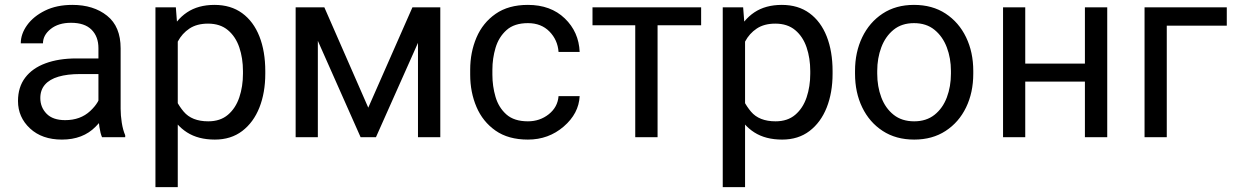

<svg xmlns="http://www.w3.org/2000/svg" viewBox="-20 -558 5020 781"><path d="M380.4 -90.3V-362.3Q380.4 -409.2 352.3 -437.3Q324.2 -465.3 269 -465.3Q217.8 -465.3 186.3 -440.2Q154.8 -415 154.8 -381.8H64.5Q64.5 -419.9 90.3 -455.8Q116.2 -491.7 163.3 -514.9Q210.4 -538.1 274.4 -538.1Q360.4 -538.1 415.5 -494.1Q470.7 -450.2 470.7 -361.3V-115.2Q470.7 -88.9 475.3 -59.1Q480 -29.3 489.3 -7.8V0H395Q388.2 -15.6 384.3 -41.7Q380.4 -67.9 380.4 -90.3ZM396 -320.3 397 -256.8H305.7Q253.9 -256.8 217.8 -246.1Q181.6 -235.4 162.8 -213.6Q144 -191.9 144 -159.2Q144 -121.6 169.4 -95.5Q194.8 -69.3 245.1 -69.3Q307.1 -69.3 346.9 -106.4Q386.7 -143.6 389.2 -179.2L427.7 -135.7Q420.4 -95.2 368.9 -42.7Q317.4 9.8 231.9 9.8Q150.9 9.8 102.1 -35.6Q53.2 -81.1 53.2 -147Q53.2 -203.6 82.5 -242.2Q111.8 -280.8 165.3 -300.5Q218.8 -320.3 291 -320.3Z M703.1 -426.8V203.1H612.3V-528.3H695.3ZM1059.1 -268.6V-258.3Q1059.1 -181.2 1035.2 -120.6Q1011.2 -60.1 965.3 -25.1Q919.4 9.8 854 9.8Q786.6 9.8 740.7 -19.5Q694.8 -48.8 668.7 -103Q642.6 -157.2 635.3 -231.4V-286.1Q643.1 -364.3 669.2 -420.7Q695.3 -477.1 740.7 -507.6Q786.1 -538.1 852.5 -538.1Q918.9 -538.1 965.1 -504.4Q1011.2 -470.7 1035.2 -409.9Q1059.1 -349.1 1059.1 -268.6ZM968.3 -258.3V-268.6Q968.3 -321.3 953.4 -365.2Q938.5 -409.2 907 -435.5Q875.5 -461.9 826.2 -461.9Q780.8 -461.9 750.7 -441.9Q720.7 -421.9 703.6 -389.6Q686.5 -357.4 679.2 -321.8V-195.3Q693.8 -143.6 727.1 -104Q760.3 -64.5 827.1 -64.5Q876 -64.5 907.2 -91.1Q938.5 -117.7 953.4 -161.9Q968.3 -206.1 968.3 -258.3Z M1478 -120.1 1657.7 -528.3H1744.6L1509.3 0H1446.8L1212.4 -528.3H1299.3ZM1272.9 -528.3V0H1182.6V-528.3ZM1680.2 0V-528.3H1771V0Z M2127.4 -64.5Q2175.8 -64.5 2212.2 -93.3Q2248.5 -122.1 2252 -167H2337.9Q2334.5 -96.2 2272.9 -43.2Q2211.4 9.8 2127.4 9.8Q2047.9 9.8 1995.8 -26.6Q1943.8 -63 1918.2 -123Q1892.6 -183.1 1892.6 -253.9V-274.4Q1892.6 -345.2 1918.2 -405.3Q1943.8 -465.3 1996.1 -501.7Q2048.3 -538.1 2127.4 -538.1Q2220.2 -538.1 2277.3 -483.2Q2334.5 -428.2 2337.9 -346.7H2252Q2248.5 -395.5 2215.1 -429.7Q2181.6 -463.9 2127.4 -463.9Q2071.8 -463.9 2040.3 -435.5Q2008.8 -407.2 1995.8 -363.8Q1982.9 -320.3 1982.9 -274.4V-253.9Q1982.9 -207.5 1995.6 -164.1Q2008.3 -120.6 2039.8 -92.5Q2071.3 -64.5 2127.4 -64.5Z M2654.8 -528.3V0H2564V-528.3ZM2832 -528.3V-455.1H2390.1V-528.3Z M3010.7 -426.8V203.1H2919.9V-528.3H3002.9ZM3366.7 -268.6V-258.3Q3366.7 -181.2 3342.8 -120.6Q3318.8 -60.1 3272.9 -25.1Q3227.1 9.8 3161.6 9.8Q3094.2 9.8 3048.3 -19.5Q3002.4 -48.8 2976.3 -103Q2950.2 -157.2 2942.9 -231.4V-286.1Q2950.7 -364.3 2976.8 -420.7Q3002.9 -477.1 3048.3 -507.6Q3093.8 -538.1 3160.2 -538.1Q3226.6 -538.1 3272.7 -504.4Q3318.8 -470.7 3342.8 -409.9Q3366.7 -349.1 3366.7 -268.6ZM3275.9 -258.3V-268.6Q3275.9 -321.3 3261 -365.2Q3246.1 -409.2 3214.6 -435.5Q3183.1 -461.9 3133.8 -461.9Q3088.4 -461.9 3058.3 -441.9Q3028.3 -421.9 3011.2 -389.6Q2994.1 -357.4 2986.8 -321.8V-195.3Q3001.5 -143.6 3034.7 -104Q3067.9 -64.5 3134.8 -64.5Q3183.6 -64.5 3214.8 -91.1Q3246.1 -117.7 3261 -161.9Q3275.9 -206.1 3275.9 -258.3Z M3458 -258.3V-269.5Q3458 -345.7 3487.3 -406.5Q3516.6 -467.3 3570.3 -502.7Q3624 -538.1 3697.8 -538.1Q3772.5 -538.1 3826.4 -502.7Q3880.4 -467.3 3909.7 -406.5Q3939 -345.7 3939 -269.5V-258.3Q3939 -181.6 3909.7 -121.1Q3880.4 -60.5 3826.4 -25.4Q3772.5 9.8 3698.7 9.8Q3624.5 9.8 3570.6 -25.4Q3516.6 -60.5 3487.3 -121.1Q3458 -181.6 3458 -258.3ZM3548.3 -269.5V-258.3Q3548.3 -206.1 3564.9 -161.9Q3581.5 -117.7 3615 -91.1Q3648.4 -64.5 3698.7 -64.5Q3748 -64.5 3781.5 -91.1Q3814.9 -117.7 3831.5 -161.9Q3848.1 -206.1 3848.1 -258.3V-269.5Q3848.1 -321.3 3831.3 -365.5Q3814.5 -409.7 3781.2 -436.8Q3748 -463.9 3697.8 -463.9Q3647.9 -463.9 3614.7 -436.8Q3581.5 -409.7 3564.9 -365.5Q3548.3 -321.3 3548.3 -269.5Z M4410.6 -299.3V-226.1H4131.3V-299.3ZM4150.4 -528.3V0H4060.1V-528.3ZM4483.9 -528.3V0H4393.1V-528.3Z M4970.2 -528.3V-453.6H4726.1V0H4635.7V-528.3Z"/></svg>

Font: RobotoDEMO
Style: Regular
Weight: 400
Designer: Christian Robertson
Foundry: Google
Version: Version 2.136